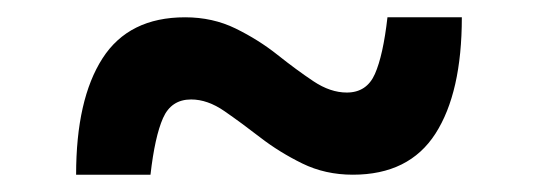

<svg xmlns="http://www.w3.org/2000/svg" viewBox="-20 -445 622 222"><path d="M68 -243Q68 -330 98.5 -377.5Q129 -425 194 -425Q226 -425 252.5 -412Q279 -399 301 -381.5Q323 -364 342.5 -351Q362 -338 381 -338Q404 -338 413.5 -359.5Q423 -381 428 -425H514Q514 -338 483.5 -290.5Q453 -243 388 -243Q356 -243 329.5 -256Q303 -269 281 -286Q259 -303 239.5 -316.5Q220 -330 201 -330Q178 -330 168.5 -308.5Q159 -287 154 -243Z"/></svg>

Font: Gantari SemiBold
Style: Regular
Weight: 600
Designer: Anugrah Pasau
Foundry: Lafontype
Version: Version 1.000; ttfautohint (v1.8.3)